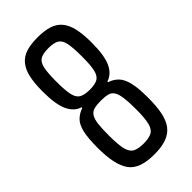

<svg xmlns="http://www.w3.org/2000/svg" viewBox="-223 -752 817 817"><g transform="rotate(-45 185.5 -344.0)"><path d="M186 8Q141 8 111 -3Q81 -14 65 -37Q49 -60 41.5 -96Q34 -132 34 -182Q34 -242 42 -275Q50 -308 67 -324.5Q84 -341 108 -349V-353Q73 -364 55.5 -402.5Q38 -441 38 -517Q38 -567 45.5 -601Q53 -635 70.5 -656.5Q88 -678 116 -687Q144 -696 185 -696Q226 -696 254.5 -687Q283 -678 300.5 -656.5Q318 -635 325.5 -601Q333 -567 333 -517Q333 -441 315.5 -402.5Q298 -364 263 -353V-349Q287 -341 303.5 -324.5Q320 -308 328.5 -275Q337 -242 337 -182Q337 -132 330 -96Q323 -60 306 -37Q289 -14 259.5 -3Q230 8 186 8ZM186 -57Q217 -57 234.5 -66Q252 -75 259 -102Q266 -129 266 -185Q266 -228 262.5 -253.5Q259 -279 250.5 -293Q242 -307 226 -311Q210 -315 185 -315Q161 -315 145 -311Q129 -307 120 -293Q111 -279 108 -253.5Q105 -228 105 -185Q105 -129 112 -102Q119 -75 136.5 -66Q154 -57 186 -57ZM186 -381Q218 -381 234 -390.5Q250 -400 256 -426.5Q262 -453 262 -505Q262 -557 256.5 -584Q251 -611 235 -621Q219 -631 186 -631Q152 -631 136 -621Q120 -611 114.5 -584Q109 -557 109 -505Q109 -453 115 -426.5Q121 -400 137.5 -390.5Q154 -381 186 -381Z"/></g></svg>

Font: Saira UltraCondensed Medium
Style: Regular
Weight: 500
Width: 1
Designer: Hector Gatti with collaboration of the Omnibus-Type team
Foundry: Omnibus-Type
Version: Version 1.101